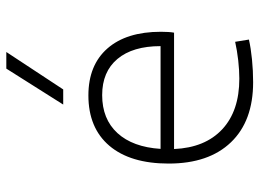

<svg xmlns="http://www.w3.org/2000/svg" viewBox="-130 -706 845 626"><g transform="rotate(-90 293.0 -392.5)"><path d="M338.4 9.8Q211.9 9.8 142.6 -62.5Q73.2 -134.8 73.2 -265.6Q73.2 -390.6 131.3 -459Q189.5 -527.3 295.4 -527.3Q394 -527.3 448.5 -465.3Q502.9 -403.3 502.9 -291Q502.9 -263.7 500 -248H120.6Q125 -147 184.8 -91.1Q244.6 -35.2 350.1 -35.2Q377.4 -35.2 409.7 -38.8Q441.9 -42.5 470.2 -48.8L477.5 -3.9Q449.7 2.4 412.8 6.1Q376 9.8 338.4 9.8ZM121.1 -292H456.1Q456.1 -382.8 414.3 -432.6Q372.6 -482.4 296.4 -482.4Q218.3 -482.4 172.6 -432.6Q127 -382.8 121.1 -292ZM265.6 -609.4 382.8 -794.9H437L314.9 -609.4Z"/></g></svg>

Font: Cascadia Code ExtraLight
Style: Regular
Weight: 200
Monospace: yes
Designer: Aaron Bell
Foundry: Saja Typeworks
Version: Version 2407.024; ttfautohint (v1.8.4)